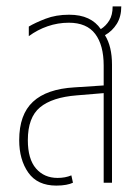

<svg xmlns="http://www.w3.org/2000/svg" viewBox="-20 -571 433 600"><path d="M156 9Q97 9 68.5 -31.5Q40 -72 40 -133Q40 -213 83 -253Q126 -293 213 -298L304 -304V-366Q304 -430 277.5 -465Q251 -500 195 -500Q161 -500 129 -489Q97 -478 70 -458V-488Q90 -500 122.5 -512.5Q155 -525 196 -525Q231 -525 255.5 -513.5Q280 -502 295 -480Q311 -490 321.5 -507Q332 -524 332 -551H359Q359 -519 345 -496.5Q331 -474 308 -461Q330 -426 330 -369V0H304V-280L220 -273Q143 -267 105 -235.5Q67 -204 67 -133Q67 -74 92.5 -44.5Q118 -15 160 -15Q184 -15 203 -23L208 0Q200 4 186.5 6.5Q173 9 156 9Z"/></svg>

Font: Noto Sans Thai UI ExtCond Thin
Style: Regular
Weight: 100
Width: 2
Designer: Monotype Design Team
Foundry: Monotype Imaging Inc.
Version: Version 2.000